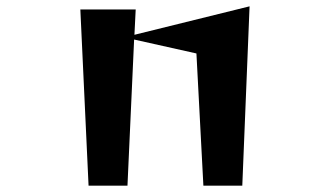

<svg xmlns="http://www.w3.org/2000/svg" viewBox="-20 -587 1040 607"><path d="M623 0 601 -418 404 -462 383 0H260L234 -557H409L405 -477L769 -567L746 0Z"/></svg>

Font: Reggae One
Style: Regular
Weight: 400
Designer: Fontworks Inc.
Foundry: Fontworks Inc.
Version: Version 1.100